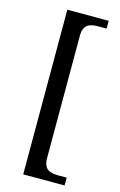

<svg xmlns="http://www.w3.org/2000/svg" viewBox="-133 -816 627 1000"><g transform="rotate(15 180.0 -316.0)"><path d="M100.1 127.9H323.2V85.9H279.8C235.4 85.9 198.2 77.1 198.2 14.2V-646C198.2 -709 235.4 -717.8 279.8 -717.8H323.2V-759.8H100.1Z"/></g></svg>

Font: The Erased English
Style: Regular
Weight: 400
Designer: Monotype Design team + ligartures altered by 180 Amsterdam
Foundry: Monotype Imaging Inc.
Version: Version 1.030;Glyphs 3.1.2 (3151)